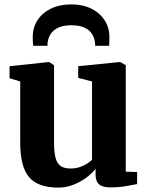

<svg xmlns="http://www.w3.org/2000/svg" viewBox="-20 -843 674 874"><path d="M481.5 10Q447 10 431 -4Q415 -18 415 -47V-75Q399.5 -54 372.8 -34.2Q346 -14.5 313.5 -1.8Q281 11 246.5 11Q152.5 11 112.2 -36.8Q72 -84.5 72 -195V-472L23.5 -487V-541.5L201 -560.5H204L226 -546V-193.5Q226 -150 233 -124.2Q240 -98.5 256.2 -87.2Q272.5 -76 300.5 -76Q324.5 -76 343.5 -82.5Q362.5 -89 376.5 -98.2Q390.5 -107.5 399 -115.5V-472L336 -488.5V-541.5L523 -560.5H528L552.5 -546V-61.5L604.5 -60L604 -5Q586 -1.5 554.2 4.2Q522.5 10 481.5 10ZM305 -823Q356.5 -823 395.5 -803.8Q434.5 -784.5 456.2 -750.8Q478 -717 478 -673.5Q478 -664 477.5 -652.8Q477 -641.5 477 -634.5H413Q413.5 -638.5 413 -643.8Q412.5 -649 411.5 -655Q408.5 -674 397.2 -690.8Q386 -707.5 363.5 -717.8Q341 -728 305 -728Q268.5 -728 246 -717.5Q223.5 -707 212.2 -690.5Q201 -674 197.5 -654.5Q196.5 -649 196.2 -643.8Q196 -638.5 196 -634.5H131Q130 -641.5 129.5 -652.8Q129 -664 129 -674Q129 -717.5 150.8 -751Q172.5 -784.5 212 -803.8Q251.5 -823 305 -823Z"/></svg>

Font: Merriweather 36pt ExtraBold
Style: Regular
Weight: 800
Designer: Eben Sorkin
Foundry: Eben Sorkin
Version: Version 2.100